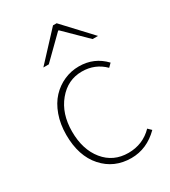

<svg xmlns="http://www.w3.org/2000/svg" viewBox="-180 -810 807 912"><g transform="rotate(-30 223.0 -354.0)"><path d="M268.1 12.2Q174.3 12.2 114.3 -54.9Q54.2 -122.1 54.2 -237.8Q54.2 -296.4 71.5 -344.7Q88.9 -393.1 118.4 -424.6Q147.9 -456.1 186.5 -473.1Q225.1 -490.2 268.1 -490.2Q351.6 -490.2 408.2 -430.2L390.1 -412.1Q340.3 -461.9 268.1 -461.9Q190.4 -461.9 138.2 -398.7Q85.9 -335.4 85.9 -237.8Q85.9 -138.7 136 -77.4Q186 -16.1 268.1 -16.1Q347.7 -16.1 401.9 -71.8L419.9 -54.2Q353.5 12.2 268.1 12.2ZM120.1 -569.8 259.8 -720.2H279.8L419.9 -569.8H390.1L272 -686H268.1L149.9 -569.8Z"/></g></svg>

Font: Source Sans 3 ExtraLight
Style: Regular
Weight: 200
Designer: Paul D. Hunt
Foundry: Adobe
Version: Version 3.052;hotconv 1.1.0;makeotfexe 2.6.0